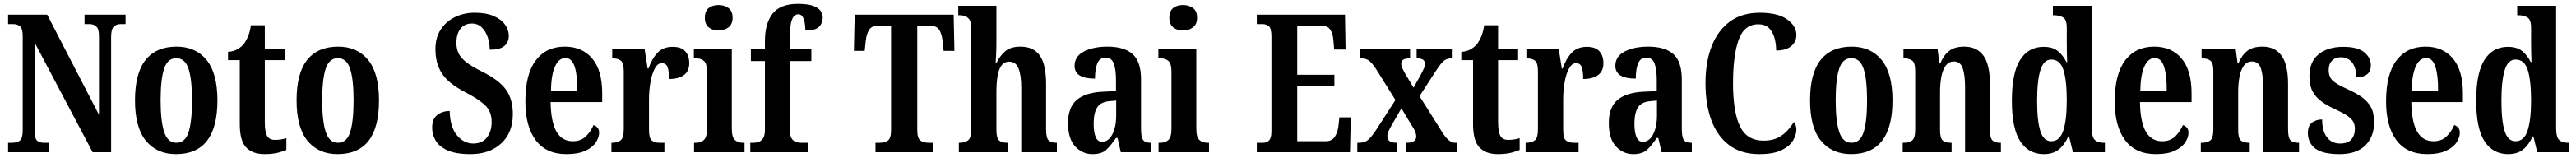

<svg xmlns="http://www.w3.org/2000/svg" viewBox="-20 -790 13375 820"><path d="M22 0V-49H43Q69 -49 83.5 -60.5Q98 -72 98 -116V-602Q98 -643 83.5 -654Q69 -665 49 -665H22V-714H225L494 -194V-602Q494 -640 480 -652.5Q466 -665 446 -665H419V-714H632V-665H606Q584 -665 570.5 -651.5Q557 -638 557 -598V0H461L160 -569V-116Q160 -72 172 -60.5Q184 -49 208 -49H236V0Z M894 10Q795 10 738 -59Q681 -128 681 -269Q681 -410 736 -479Q791 -548 897 -548Q996 -548 1052.5 -479Q1109 -410 1109 -269Q1109 10 894 10ZM896 -49Q942 -49 959.5 -105Q977 -161 977 -269Q977 -378 959 -433Q941 -488 895 -488Q850 -488 832 -433Q814 -378 814 -269Q814 -161 832.5 -105Q851 -49 896 -49Z M1353 10Q1292 10 1258.5 -24.5Q1225 -59 1225 -147V-478H1164V-521Q1194 -523 1214 -535Q1234 -547 1247 -563Q1258 -578 1267.5 -600Q1277 -622 1283 -659H1355V-536H1459V-478H1355V-155Q1355 -107 1366.5 -85.5Q1378 -64 1407 -64Q1440 -64 1467 -73V-12Q1453 -5 1424 2.5Q1395 10 1353 10Z M1733 10Q1634 10 1577 -59Q1520 -128 1520 -269Q1520 -410 1575 -479Q1630 -548 1736 -548Q1835 -548 1891.5 -479Q1948 -410 1948 -269Q1948 10 1733 10ZM1735 -49Q1781 -49 1798.5 -105Q1816 -161 1816 -269Q1816 -378 1798 -433Q1780 -488 1734 -488Q1689 -488 1671 -433Q1653 -378 1653 -269Q1653 -161 1671.5 -105Q1690 -49 1735 -49Z M2424 10Q2347 10 2303 -10Q2259 -30 2241.5 -61.5Q2224 -93 2224 -127Q2224 -174 2251.5 -194Q2279 -214 2315 -214Q2317 -130 2353 -87.5Q2389 -45 2437 -45Q2484 -45 2508.5 -76.5Q2533 -108 2533 -157Q2533 -213 2496.5 -246Q2460 -279 2393 -313Q2309 -357 2275 -408.5Q2241 -460 2241 -536Q2241 -594 2268 -636Q2295 -678 2341.5 -701Q2388 -724 2445 -724Q2505 -724 2544.5 -706.5Q2584 -689 2603 -661.5Q2622 -634 2622 -605Q2622 -571 2599 -551.5Q2576 -532 2523 -532Q2523 -566 2512.5 -597Q2502 -628 2481.5 -648Q2461 -668 2430 -668Q2393 -668 2371.5 -641.5Q2350 -615 2350 -567Q2350 -538 2361 -514Q2372 -490 2401.5 -467Q2431 -444 2486 -417Q2572 -374 2607.5 -324.5Q2643 -275 2643 -198Q2643 -101 2582.5 -45.5Q2522 10 2424 10Z M2922 10Q2816 10 2762 -62Q2708 -134 2708 -264Q2708 -405 2762 -476.5Q2816 -548 2913 -548Q3003 -548 3055 -486.5Q3107 -425 3107 -306V-260H2839Q2841 -155 2870 -106Q2899 -57 2954 -57Q2996 -57 3022 -82Q3048 -107 3062 -141Q3074 -137 3082.5 -127.5Q3091 -118 3091 -101Q3091 -77 3074 -51Q3057 -25 3019.5 -7.5Q2982 10 2922 10ZM2978 -318Q2979 -396 2964.5 -442.5Q2950 -489 2916 -489Q2882 -489 2862 -445Q2842 -401 2841 -318Z M3155 0V-49H3158Q3186 -49 3202.5 -61.5Q3219 -74 3219 -121V-419Q3219 -463 3204 -475Q3189 -487 3162 -487H3159V-536H3327L3343 -434H3347Q3366 -487 3395 -517Q3424 -547 3473 -547Q3518 -547 3538.5 -523.5Q3559 -500 3559 -462Q3559 -421 3531.5 -400.5Q3504 -380 3454 -380Q3454 -421 3446.5 -441.5Q3439 -462 3416 -462Q3395 -462 3380 -434Q3365 -406 3357.5 -363Q3350 -320 3350 -276V-116Q3350 -72 3365 -60.5Q3380 -49 3404 -49H3430V0Z M3711 -632Q3680 -632 3660 -648Q3640 -664 3640 -698Q3640 -733 3660 -748.5Q3680 -764 3711 -764Q3741 -764 3762.5 -748.5Q3784 -733 3784 -698Q3784 -664 3762.5 -648Q3741 -632 3711 -632ZM3584 0V-49H3593Q3619 -49 3635 -63.5Q3651 -78 3651 -121V-418Q3651 -459 3636 -473Q3621 -487 3596 -487H3583V-536H3780V-122Q3780 -78 3796 -63.5Q3812 -49 3837 -49H3846V0Z M3876 0V-49H3895Q3906 -49 3919.5 -53.5Q3933 -58 3942.5 -72.5Q3952 -87 3952 -116V-473H3879V-536H3952V-577Q3952 -669 3992 -719.5Q4032 -770 4123 -770Q4175 -770 4203 -759.5Q4231 -749 4241.5 -732.5Q4252 -716 4252 -698Q4252 -671 4233.5 -651.5Q4215 -632 4162 -632Q4162 -650 4159 -669.5Q4156 -689 4148 -702.5Q4140 -716 4125 -716Q4103 -716 4092 -687Q4081 -658 4081 -593V-536H4193V-473H4081V-116Q4081 -87 4090 -72.5Q4099 -58 4112.5 -53.5Q4126 -49 4138 -49H4177V0Z M4526 0V-49H4548Q4574 -49 4590.5 -60.5Q4607 -72 4607 -115V-657H4544Q4507 -657 4493.5 -636Q4480 -615 4476 -582L4470 -526H4414L4418 -714H4932L4936 -526H4880L4874 -582Q4870 -615 4856.5 -636Q4843 -657 4806 -657H4743V-116Q4743 -72 4759.5 -60.5Q4776 -49 4802 -49H4823V0Z M4959 0V-49H4964Q4989 -49 5006 -61Q5023 -73 5023 -119V-648Q5023 -676 5013.5 -689Q5004 -702 4991 -706.5Q4978 -711 4967 -711H4956V-760H5154V-569Q5154 -538 5152.5 -508Q5151 -478 5150 -464H5155Q5169 -496 5197.5 -522Q5226 -548 5279 -548Q5347 -548 5379.5 -501.5Q5412 -455 5412 -354V-120Q5412 -74 5425 -61.5Q5438 -49 5466 -49H5468V0H5283V-335Q5283 -399 5269 -434.5Q5255 -470 5221 -470Q5194 -470 5179.5 -449Q5165 -428 5159.5 -392.5Q5154 -357 5154 -313V-115Q5154 -72 5168.5 -60.5Q5183 -49 5210 -49H5213V0Z M5653 10Q5601 10 5563.5 -29.5Q5526 -69 5526 -152Q5526 -233 5571.5 -271.5Q5617 -310 5708 -314L5775 -317V-373Q5775 -430 5763.5 -460.5Q5752 -491 5720 -491Q5691 -491 5678.5 -462Q5666 -433 5666 -382Q5560 -382 5560 -448Q5560 -498 5609 -523Q5658 -548 5731 -548Q5817 -548 5861 -509.5Q5905 -471 5905 -377V-120Q5905 -79 5915.5 -64Q5926 -49 5954 -49H5957V0H5800L5783 -74H5775Q5748 -34 5724 -12Q5700 10 5653 10ZM5702 -54Q5736 -54 5756 -92.5Q5776 -131 5776 -191V-268L5742 -265Q5695 -261 5677 -232Q5659 -203 5659 -147Q5659 -104 5669.5 -79Q5680 -54 5702 -54Z M6123 -632Q6092 -632 6072 -648Q6052 -664 6052 -698Q6052 -733 6072 -748.5Q6092 -764 6123 -764Q6153 -764 6174.5 -748.5Q6196 -733 6196 -698Q6196 -664 6174.5 -648Q6153 -632 6123 -632ZM5996 0V-49H6005Q6031 -49 6047 -63.5Q6063 -78 6063 -121V-418Q6063 -459 6048 -473Q6033 -487 6008 -487H5995V-536H6192V-122Q6192 -78 6208 -63.5Q6224 -49 6249 -49H6258V0Z M6506 0V-49H6538Q6559 -49 6570.5 -62Q6582 -75 6582 -108V-601Q6582 -643 6568.5 -654Q6555 -665 6536 -665H6506V-714H6964L6967 -533H6908L6904 -578Q6902 -614 6888 -635.5Q6874 -657 6842 -657H6716V-402H6909V-345H6716V-57H6864Q6896 -57 6911 -80Q6926 -103 6930 -136L6935 -181H6994L6990 0Z M7028 0V-49H7036Q7065 -49 7082 -62.5Q7099 -76 7124 -113L7226 -271L7124 -434Q7107 -460 7090.5 -473.5Q7074 -487 7054 -487H7043V-536H7302V-487H7299Q7273 -487 7264.5 -478.5Q7256 -470 7256 -458Q7256 -448 7261 -437.5Q7266 -427 7274 -412L7320 -335L7357 -401Q7365 -418 7372 -431Q7379 -444 7379 -457Q7379 -475 7368 -481Q7357 -487 7340 -487H7336V-536H7523V-487H7516Q7493 -487 7477.5 -474.5Q7462 -462 7436 -422L7351 -291L7470 -102Q7488 -74 7504 -61.5Q7520 -49 7535 -49H7546V0H7281V-49H7285Q7334 -49 7334 -82Q7334 -93 7328.5 -107Q7323 -121 7303 -151L7257 -228L7204 -136Q7196 -122 7190 -109Q7184 -96 7184 -82Q7184 -66 7195.5 -57.5Q7207 -49 7234 -49H7236V0Z M7757 10Q7696 10 7662.5 -24.5Q7629 -59 7629 -147V-478H7568V-521Q7598 -523 7618 -535Q7638 -547 7651 -563Q7662 -578 7671.5 -600Q7681 -622 7687 -659H7759V-536H7863V-478H7759V-155Q7759 -107 7770.5 -85.5Q7782 -64 7811 -64Q7844 -64 7871 -73V-12Q7857 -5 7828 2.5Q7799 10 7757 10Z M7902 0V-49H7905Q7933 -49 7949.5 -61.5Q7966 -74 7966 -121V-419Q7966 -463 7951 -475Q7936 -487 7909 -487H7906V-536H8074L8090 -434H8094Q8113 -487 8142 -517Q8171 -547 8220 -547Q8265 -547 8285.5 -523.5Q8306 -500 8306 -462Q8306 -421 8278.5 -400.5Q8251 -380 8201 -380Q8201 -421 8193.5 -441.5Q8186 -462 8163 -462Q8142 -462 8127 -434Q8112 -406 8104.5 -363Q8097 -320 8097 -276V-116Q8097 -72 8112 -60.5Q8127 -49 8151 -49H8177V0Z M8461 10Q8409 10 8371.5 -29.5Q8334 -69 8334 -152Q8334 -233 8379.5 -271.5Q8425 -310 8516 -314L8583 -317V-373Q8583 -430 8571.5 -460.5Q8560 -491 8528 -491Q8499 -491 8486.5 -462Q8474 -433 8474 -382Q8368 -382 8368 -448Q8368 -498 8417 -523Q8466 -548 8539 -548Q8625 -548 8669 -509.5Q8713 -471 8713 -377V-120Q8713 -79 8723.5 -64Q8734 -49 8762 -49H8765V0H8608L8591 -74H8583Q8556 -34 8532 -12Q8508 10 8461 10ZM8510 -54Q8544 -54 8564 -92.5Q8584 -131 8584 -191V-268L8550 -265Q8503 -261 8485 -232Q8467 -203 8467 -147Q8467 -104 8477.5 -79Q8488 -54 8510 -54Z M9115 10Q9022 10 8960 -36Q8898 -82 8867 -164.5Q8836 -247 8836 -358Q8836 -468 8868 -550Q8900 -632 8962.5 -678Q9025 -724 9118 -724Q9212 -724 9260 -689.5Q9308 -655 9308 -608Q9308 -574 9281.5 -551Q9255 -528 9203 -528Q9203 -561 9194.5 -592.5Q9186 -624 9166 -644Q9146 -664 9110 -664Q9037 -664 9008 -583Q8979 -502 8979 -358Q8979 -209 9015 -134.5Q9051 -60 9138 -60Q9181 -60 9210.5 -74.5Q9240 -89 9260.5 -111.5Q9281 -134 9295 -157Q9301 -151 9304.5 -139.5Q9308 -128 9308 -117Q9308 -91 9291 -61.5Q9274 -32 9232 -11Q9190 10 9115 10Z M9592 10Q9493 10 9436 -59Q9379 -128 9379 -269Q9379 -410 9434 -479Q9489 -548 9595 -548Q9694 -548 9750.5 -479Q9807 -410 9807 -269Q9807 10 9592 10ZM9594 -49Q9640 -49 9657.5 -105Q9675 -161 9675 -269Q9675 -378 9657 -433Q9639 -488 9593 -488Q9548 -488 9530 -433Q9512 -378 9512 -269Q9512 -161 9530.5 -105Q9549 -49 9594 -49Z M9860 0V-49H9865Q9893 -49 9909 -61Q9925 -73 9925 -119V-421Q9925 -464 9909.5 -475.5Q9894 -487 9868 -487H9864V-536H10041L10051 -461H10055Q10073 -504 10101.5 -526Q10130 -548 10180 -548Q10245 -548 10279 -501.5Q10313 -455 10313 -354V-120Q10313 -74 10326 -61.5Q10339 -49 10366 -49H10370V0H10184V-335Q10184 -399 10172 -435Q10160 -471 10126 -471Q10099 -471 10083 -448.5Q10067 -426 10060.5 -390Q10054 -354 10054 -313V-115Q10054 -72 10068.5 -60.5Q10083 -49 10110 -49H10114V0Z M10593 10Q10514 10 10470.5 -56.5Q10427 -123 10427 -267Q10427 -412 10470 -479.5Q10513 -547 10592 -547Q10638 -547 10665.5 -525Q10693 -503 10710 -468H10714Q10713 -491 10712.5 -520Q10712 -549 10712 -577V-646Q10712 -689 10692.5 -700Q10673 -711 10647 -711H10640V-760H10842V-125Q10842 -79 10857.5 -64Q10873 -49 10903 -49H10910V0H10744L10724 -82H10720Q10701 -39 10671 -14.5Q10641 10 10593 10ZM10631 -57Q10676 -57 10694 -112.5Q10712 -168 10712 -268Q10712 -371 10695 -426Q10678 -481 10631 -481Q10592 -481 10575 -426Q10558 -371 10558 -267Q10558 -161 10575 -109Q10592 -57 10631 -57Z M11175 10Q11069 10 11015 -62Q10961 -134 10961 -264Q10961 -405 11015 -476.5Q11069 -548 11166 -548Q11256 -548 11308 -486.5Q11360 -425 11360 -306V-260H11092Q11094 -155 11123 -106Q11152 -57 11207 -57Q11249 -57 11275 -82Q11301 -107 11315 -141Q11327 -137 11335.5 -127.5Q11344 -118 11344 -101Q11344 -77 11327 -51Q11310 -25 11272.5 -7.5Q11235 10 11175 10ZM11231 -318Q11232 -396 11217.5 -442.5Q11203 -489 11169 -489Q11135 -489 11115 -445Q11095 -401 11094 -318Z M11408 0V-49H11413Q11441 -49 11457 -61Q11473 -73 11473 -119V-421Q11473 -464 11457.5 -475.5Q11442 -487 11416 -487H11412V-536H11589L11599 -461H11603Q11621 -504 11649.5 -526Q11678 -548 11728 -548Q11793 -548 11827 -501.5Q11861 -455 11861 -354V-120Q11861 -74 11874 -61.5Q11887 -49 11914 -49H11918V0H11732V-335Q11732 -399 11720 -435Q11708 -471 11674 -471Q11647 -471 11631 -448.5Q11615 -426 11608.5 -390Q11602 -354 11602 -313V-115Q11602 -72 11616.5 -60.5Q11631 -49 11658 -49H11662V0Z M12129 10Q12040 10 12002 -19.5Q11964 -49 11964 -100Q11964 -138 11986 -154Q12008 -170 12038 -170Q12038 -110 12063 -77.5Q12088 -45 12131 -45Q12172 -45 12190 -66.5Q12208 -88 12208 -122Q12208 -155 12186 -175.5Q12164 -196 12114 -219Q12065 -241 12034 -264Q12003 -287 11987.5 -317.5Q11972 -348 11972 -394Q11972 -470 12020 -508.5Q12068 -547 12147 -547Q12223 -547 12257 -518.5Q12291 -490 12291 -452Q12291 -389 12215 -389Q12215 -440 12193 -466.5Q12171 -493 12136 -493Q12107 -493 12089.5 -475.5Q12072 -458 12072 -427Q12072 -391 12093 -371.5Q12114 -352 12170 -327Q12213 -308 12244 -286Q12275 -264 12291.5 -233.5Q12308 -203 12308 -156Q12308 -80 12262 -35Q12216 10 12129 10Z M12584 10Q12478 10 12424 -62Q12370 -134 12370 -264Q12370 -405 12424 -476.5Q12478 -548 12575 -548Q12665 -548 12717 -486.5Q12769 -425 12769 -306V-260H12501Q12503 -155 12532 -106Q12561 -57 12616 -57Q12658 -57 12684 -82Q12710 -107 12724 -141Q12736 -137 12744.5 -127.5Q12753 -118 12753 -101Q12753 -77 12736 -51Q12719 -25 12681.5 -7.5Q12644 10 12584 10ZM12640 -318Q12641 -396 12626.5 -442.5Q12612 -489 12578 -489Q12544 -489 12524 -445Q12504 -401 12503 -318Z M13004 10Q12925 10 12881.5 -56.5Q12838 -123 12838 -267Q12838 -412 12881 -479.5Q12924 -547 13003 -547Q13049 -547 13076.5 -525Q13104 -503 13121 -468H13125Q13124 -491 13123.5 -520Q13123 -549 13123 -577V-646Q13123 -689 13103.5 -700Q13084 -711 13058 -711H13051V-760H13253V-125Q13253 -79 13268.5 -64Q13284 -49 13314 -49H13321V0H13155L13135 -82H13131Q13112 -39 13082 -14.5Q13052 10 13004 10ZM13042 -57Q13087 -57 13105 -112.5Q13123 -168 13123 -268Q13123 -371 13106 -426Q13089 -481 13042 -481Q13003 -481 12986 -426Q12969 -371 12969 -267Q12969 -161 12986 -109Q13003 -57 13042 -57Z"/></svg>

Font: Noto Serif Thai ExtraCondensed
Style: Bold
Weight: 700
Width: 2
Designer: Monotype Design Team
Foundry: Monotype Imaging Inc.
Version: Version 2.002; ttfautohint (v1.8.4.7-5d5b)